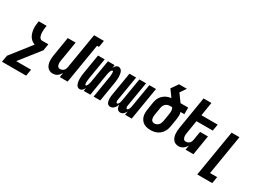

<svg xmlns="http://www.w3.org/2000/svg" viewBox="-62 -1582 3590 2644"><g transform="rotate(30 1733.0 -260.0)"><path d="M-34 215 -16 110 238 -214Q211 -223 188 -241.5Q165 -260 150.5 -284.5Q136 -309 128 -338Q120 -367 117.5 -397Q115 -427 118 -458Q121 -489 126 -520H252Q250 -510 248.5 -500Q247 -490 245.5 -479.5Q244 -469 243.5 -459Q243 -449 242.5 -439Q242 -429 242 -419Q242 -409 242.5 -399.5Q243 -390 245 -380Q247 -370 249.5 -361Q252 -352 256 -343Q260 -334 266 -327Q272 -320 280.5 -316Q289 -312 299 -312H399L382 -208L132 110H368L350 215Z M652 8Q626 8 603.5 -1.5Q581 -11 566 -29.5Q551 -48 543 -71.5Q535 -95 533 -120.5Q531 -146 532.5 -172Q534 -198 539 -223L588 -520H713L661 -206Q659 -195 658 -183Q657 -171 657.5 -159.5Q658 -148 661 -137Q664 -126 669.5 -116.5Q675 -107 685.5 -102Q696 -97 708 -97Q723 -97 738.5 -103Q754 -109 765 -121Q776 -133 782 -148Q788 -163 790 -179L882 -735H1038L1021 -630H990L886 0H761L773 -72Q763 -56 751 -40.5Q739 -25 723 -14Q707 -3 688.5 2.5Q670 8 652 8Z M1081 8Q1064 8 1050 -1Q1036 -10 1028.5 -24Q1021 -38 1017 -54Q1013 -70 1011.5 -87Q1010 -104 1010 -121Q1010 -138 1011 -155Q1012 -172 1014.5 -189Q1017 -206 1020 -223L1069 -520H1175L1123 -209Q1122 -203 1121 -197.5Q1120 -192 1119.5 -186.5Q1119 -181 1118 -175Q1117 -169 1116.5 -163.5Q1116 -158 1115.5 -152.5Q1115 -147 1114.5 -141.5Q1114 -136 1113.5 -130Q1113 -124 1113 -118.5Q1113 -113 1114 -107.5Q1115 -102 1115.5 -96.5Q1116 -91 1118 -85.5Q1120 -80 1126 -80Q1133 -80 1138.5 -86Q1144 -92 1147.5 -98.5Q1151 -105 1153.5 -111.5Q1156 -118 1158 -124.5Q1160 -131 1162 -138Q1164 -145 1165.5 -151.5Q1167 -158 1168 -165Q1169 -172 1170 -179L1227 -520H1333L1325 -470Q1329 -480 1335.5 -490Q1342 -500 1350.5 -509Q1359 -518 1370 -523Q1381 -528 1392 -528Q1409 -528 1423 -519Q1437 -510 1445 -496Q1453 -482 1456.5 -466Q1460 -450 1462 -433Q1464 -416 1464 -399Q1464 -382 1462.5 -365Q1461 -348 1459 -331Q1457 -314 1454 -297L1405 0H1299L1350 -311Q1351 -317 1352 -322.5Q1353 -328 1354 -333.5Q1355 -339 1356 -345Q1357 -351 1357.5 -356.5Q1358 -362 1358 -367.5Q1358 -373 1358.5 -378.5Q1359 -384 1359.5 -390Q1360 -396 1360 -401.5Q1360 -407 1359.5 -412.5Q1359 -418 1358.5 -423.5Q1358 -429 1356 -434.5Q1354 -440 1348 -440Q1341 -440 1335.5 -434Q1330 -428 1326 -421.5Q1322 -415 1319.5 -408.5Q1317 -402 1315 -395.5Q1313 -389 1311.5 -382Q1310 -375 1308.5 -368.5Q1307 -362 1305.5 -355Q1304 -348 1303 -341L1247 0H1141L1149 -50Q1144 -40 1137.5 -30Q1131 -20 1122.5 -11Q1114 -2 1103 3Q1092 8 1081 8Z M1567 8Q1550 8 1536.5 0Q1523 -8 1516 -21.5Q1509 -35 1506 -50.5Q1503 -66 1502 -82.5Q1501 -99 1503 -115.5Q1505 -132 1507 -148L1569 -520H1675L1610 -131Q1609 -123 1608 -115Q1607 -107 1608.5 -100Q1610 -93 1614.5 -86.5Q1619 -80 1627 -80Q1635 -80 1641 -87.5Q1647 -95 1651 -102.5Q1655 -110 1657.5 -118Q1660 -126 1662 -134Q1664 -142 1665.5 -150Q1667 -158 1668 -166L1727 -520H1833L1768 -131Q1767 -123 1766 -115Q1765 -107 1766.5 -100Q1768 -93 1772.5 -86.5Q1777 -80 1785 -80Q1793 -80 1799 -87.5Q1805 -95 1809 -102.5Q1813 -110 1815.5 -118Q1818 -126 1820 -134Q1822 -142 1823.5 -150Q1825 -158 1826 -166L1885 -520H1991L1905 0H1799L1808 -59Q1802 -46 1794 -34Q1786 -22 1775.5 -12.5Q1765 -3 1751.5 2.5Q1738 8 1725 8Q1709 8 1695.5 0Q1682 -8 1674.5 -21Q1667 -34 1663.5 -49.5Q1660 -65 1660 -81Q1654 -65 1646.5 -50Q1639 -35 1627 -21.5Q1615 -8 1599 0Q1583 8 1567 8Z M2207 8Q2177 8 2148.5 2Q2120 -4 2096.5 -18.5Q2073 -33 2056.5 -56Q2040 -79 2032.5 -106.5Q2025 -134 2025.5 -164Q2026 -194 2031 -223L2050 -343Q2054 -365 2061.5 -386.5Q2069 -408 2082 -427.5Q2095 -447 2112.5 -463Q2130 -479 2150.5 -490.5Q2171 -502 2193 -508.5Q2215 -515 2237 -518L2158 -627Q2177 -654 2196 -681Q2215 -708 2233 -735H2358L2293 -641L2381 -520H2503L2502 -415H2441Q2450 -388 2449 -357.5Q2448 -327 2443 -297L2423 -177Q2419 -152 2410.5 -127.5Q2402 -103 2387 -80.5Q2372 -58 2351.5 -40.5Q2331 -23 2307 -12Q2283 -1 2257.5 3.5Q2232 8 2207 8ZM2208 -97Q2225 -97 2242.5 -104.5Q2260 -112 2272.5 -126.5Q2285 -141 2291.5 -158.5Q2298 -176 2301 -194L2321 -314Q2323 -327 2324 -340.5Q2325 -354 2324 -367Q2323 -380 2319 -392Q2315 -404 2309 -415H2279Q2261 -415 2242.5 -410Q2224 -405 2209 -392.5Q2194 -380 2185 -362.5Q2176 -345 2173 -326L2153 -206Q2151 -194 2150 -181.5Q2149 -169 2150.5 -157.5Q2152 -146 2155 -134.5Q2158 -123 2165.5 -114.5Q2173 -106 2184 -101.5Q2195 -97 2208 -97Z M2652 8Q2626 8 2603.5 -1.5Q2581 -11 2566 -29.5Q2551 -48 2543 -71.5Q2535 -95 2533 -120.5Q2531 -146 2532.5 -172Q2534 -198 2539 -223L2623 -735H2748L2713 -520H2972L2954 -415H2695L2661 -206Q2659 -195 2658 -183Q2657 -171 2657.5 -159.5Q2658 -148 2661 -137Q2664 -126 2669.5 -116.5Q2675 -107 2685.5 -102Q2696 -97 2708 -97Q2723 -97 2738.5 -103Q2754 -109 2765 -121Q2776 -133 2782 -148Q2788 -163 2790 -179L2812 -312H2937L2886 0H2761L2773 -72Q2763 -56 2751 -40.5Q2739 -25 2723 -14Q2707 -3 2688.5 2.5Q2670 8 2652 8Z M3071 215 3193 -520H3318L3214 110H3327L3309 215Z"/></g></svg>

Font: Iosevka Term Curly XBd Obl
Style: Regular
Weight: 800
Italic angle: -9°
Designer: Belleve Invis
Foundry: Belleve Invis
Version: Version 32.3.0